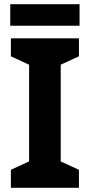

<svg xmlns="http://www.w3.org/2000/svg" viewBox="-20 -897 429 917"><path d="M357 0H32V-86L119 -126V-588L32 -628V-714H357V-628L270 -588V-126L357 -86ZM360 -877V-774H29V-877Z"/></svg>

Font: Noto Sans Sinhala
Style: Regular
Weight: 400
Designer: Jelle Bosma - Monotype Design Team
Foundry: Monotype Imaging Inc.
Version: Version 2.006